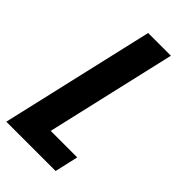

<svg xmlns="http://www.w3.org/2000/svg" viewBox="-233 -784 848 848"><g transform="rotate(45 190.5 -360.0)"><path d="M-9 0 157 -720H299L133 0ZM63 0 88 -110H324L299 0Z"/></g></svg>

Font: Instrument Sans Condensed
Style: Bold Italic
Weight: 700
Width: 3
Italic angle: -13°
Designer: Rodrigo Fuenzalida
Foundry: fragTYPE
Version: Version 1.000;gftools[0.9.28]